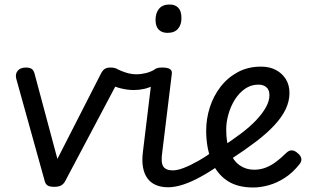

<svg xmlns="http://www.w3.org/2000/svg" viewBox="-20 -815 1400 853"><path d="M221 15Q199 15 190 8Q181 1 178 -13L52 -466Q47 -487 59 -501Q71 -515 95 -515Q111 -515 120.5 -509Q130 -503 134 -486L235 -109L429 -489Q437 -504 446.5 -509.5Q456 -515 471 -515Q499 -515 510 -500.5Q521 -486 511 -466L270 -11Q264 1 253 8Q242 15 221 15Z M574 -415Q548 -415 518.5 -422Q489 -429 471 -440Q463 -446 464 -458Q465 -470 472 -482.5Q479 -495 486.5 -503Q494 -511 499 -509Q518 -499 541 -492Q564 -485 586 -485Q607 -485 629 -490.5Q651 -496 670 -508Q679 -514 687 -503Q695 -492 698 -478Q701 -464 694 -458Q681 -445 661.5 -435Q642 -425 620 -420Q598 -415 574 -415Z M728 17Q695 17 671.5 6.5Q648 -4 634 -24Q620 -44 615 -73.5Q610 -103 615 -141L657 -487Q659 -502 669.5 -508.5Q680 -515 700 -515Q726 -515 736 -507.5Q746 -500 743 -484L701 -140Q694 -94 705 -76Q716 -58 749 -58Q763 -58 769.5 -46.5Q776 -35 774 -20.5Q772 -6 760.5 5.5Q749 17 728 17ZM724 -669Q699 -669 685 -683.5Q671 -698 671 -727Q671 -757 686.5 -776Q702 -795 734 -795Q758 -795 772 -780.5Q786 -766 786 -736Q787 -707 771.5 -688Q756 -669 724 -669Z M727 17Q713 17 706.5 5.5Q700 -6 702 -20.5Q704 -35 715 -46.5Q726 -58 747 -58Q768 -58 796.5 -69Q825 -80 860.5 -100Q896 -120 937 -150Q950 -159 961 -155Q972 -151 978 -139.5Q984 -128 983 -114.5Q982 -101 970 -92Q919 -56 875 -31.5Q831 -7 794 5Q757 17 727 17Z M1105 18Q1032 18 986 -14.5Q940 -47 918 -104.5Q896 -162 896 -235Q896 -287 912 -337.5Q928 -388 959.5 -429Q991 -470 1036.5 -494.5Q1082 -519 1140 -519Q1177 -519 1205 -504.5Q1233 -490 1249.5 -464Q1266 -438 1266 -402Q1266 -365 1249 -329.5Q1232 -294 1199 -258.5Q1166 -223 1117.5 -186Q1069 -149 1006 -108L953 -154Q1007 -189 1049 -220.5Q1091 -252 1119 -282Q1147 -312 1162 -339.5Q1177 -367 1177 -392Q1177 -416 1163.5 -427.5Q1150 -439 1128 -439Q1095 -439 1068.5 -420.5Q1042 -402 1023.5 -372.5Q1005 -343 995 -308Q985 -273 985 -240Q985 -180 1001 -140Q1017 -100 1045 -80.5Q1073 -61 1109 -61Q1137 -61 1161 -70.5Q1185 -80 1207 -96.5Q1229 -113 1250 -134Q1264 -148 1277 -147Q1290 -146 1302 -135Q1316 -124 1318.5 -111.5Q1321 -99 1311 -86Q1281 -48 1245.5 -25Q1210 -2 1173.5 8Q1137 18 1105 18Z"/></svg>

Font: Playwrite GB J
Style: Italic
Weight: 400
Italic angle: -7.01216°
Designer: Veronika Burian, José Scaglione
Foundry: TypeTogether
Version: Version 1.002